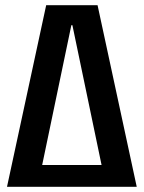

<svg xmlns="http://www.w3.org/2000/svg" viewBox="-20 -720 554 740"><path d="M158 -700H356L507 0H389L259 -623H255L125 0H7ZM124 -84H390V0H124Z"/></svg>

Font: Pathway Extreme Condensed SemiBold
Style: Regular
Weight: 600
Width: 3
Version: Version 1.001;gftools[0.9.26]